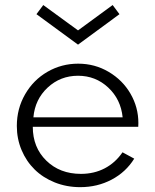

<svg xmlns="http://www.w3.org/2000/svg" viewBox="-20 -735 621 769"><path d="M47.4 -230.5Q47.4 -299.8 80.6 -357.4Q113.8 -415 170.2 -447.5Q226.6 -480 293 -480Q359.9 -480 415.5 -447Q471.2 -414.1 502.7 -359.6Q534.2 -305.2 534.2 -242.2Q534.2 -231.9 533.7 -227.1H111.3Q111.3 -144.5 165.5 -91.6Q219.7 -38.6 304.2 -38.6Q356.9 -38.6 399.4 -60.8Q441.9 -83 470.7 -125L517.6 -99.6Q484.4 -45.9 427.2 -15.6Q370.1 14.6 301.3 14.6Q246.6 14.6 199.2 -4.4Q151.9 -23.4 118.7 -56.2Q85.4 -88.9 66.4 -134Q47.4 -179.2 47.4 -230.5ZM292.5 -431.6Q221.7 -431.6 170.9 -384.3Q120.1 -336.9 113.8 -265.1H471.2Q463.9 -337.4 413.3 -384.5Q362.8 -431.6 292.5 -431.6ZM126 -678.2 153.3 -714.8 292.5 -613.3 431.2 -714.8 458.5 -678.2 292.5 -556.2Z"/></svg>

Font: Spartan MB
Style: Regular
Weight: 400
Designer: Matt Bailey, Mirko Velimirovic
Foundry: Matt Bailey
Version: Version 1.005